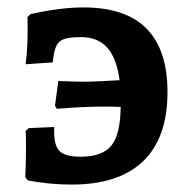

<svg xmlns="http://www.w3.org/2000/svg" viewBox="-20 -489 500 517"><path d="M205 -469Q431 -469 431 -241Q431 -118 365.5 -55Q300 8 173 8Q114 8 55 -3L48 -12Q50 -47 50 -95Q50 -125 49 -136L57 -144L126 -147Q124 -100 139 -83.5Q154 -67 197 -67Q255 -67 279.5 -96.5Q304 -126 305 -201Q290 -202 261 -202Q204 -202 133 -196L128 -204L137 -271Q181 -269 203 -269Q236 -269 302 -273Q294 -333 268.5 -361Q243 -389 199 -389Q168 -389 153 -384Q138 -379 131.5 -365Q125 -351 122 -321L49 -316Q56 -365 54 -443L62 -451Q143 -469 205 -469Z"/></svg>

Font: Alegreya
Style: Bold
Weight: 700
Designer: Juan Pablo del Peral
Foundry: Huerta Tipografica
Version: Version 2.008; ttfautohint (v1.8)